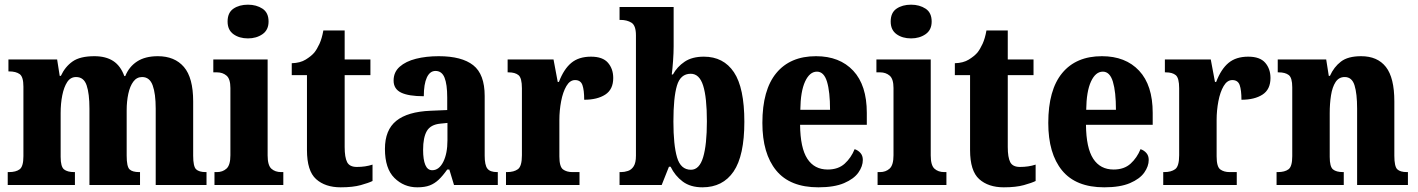

<svg xmlns="http://www.w3.org/2000/svg" viewBox="-20 -790 6055 820"><path d="M13 0V-55H18Q48 -55 64 -67Q80 -79 80 -123V-420Q80 -462 64 -473.5Q48 -485 19 -485H16V-536H224L235 -466H240Q258 -505 290 -527.5Q322 -550 383 -550Q432 -550 463.5 -529.5Q495 -509 511 -465H515Q531 -505 565.5 -527.5Q600 -550 654 -550Q726 -550 765.5 -504Q805 -458 805 -357V-125Q805 -79 817.5 -67Q830 -55 859 -55H862V0H645V-326Q645 -390 632 -425.5Q619 -461 587 -461Q564 -461 549.5 -441.5Q535 -422 528 -389.5Q521 -357 521 -319V-125Q521 -79 533 -67Q545 -55 575 -55H578V0H362V-326Q362 -390 350 -425.5Q338 -461 305 -461Q281 -461 267 -439.5Q253 -418 246 -383Q239 -348 239 -307V-120Q239 -78 253.5 -66.5Q268 -55 297 -55H300V0Z M1039 -626Q1002 -626 977 -644Q952 -662 952 -698Q952 -736 977 -753Q1002 -770 1039 -770Q1075 -770 1101 -753Q1127 -736 1127 -698Q1127 -662 1101 -644Q1075 -626 1039 -626ZM896 0V-55H906Q931 -55 947.5 -70Q964 -85 964 -127V-414Q964 -453 947.5 -467Q931 -481 907 -481H891V-536H1123V-126Q1123 -84 1139 -69.5Q1155 -55 1181 -55H1190V0Z M1435 10Q1369 10 1330 -25Q1291 -60 1291 -149V-469H1226V-520Q1262 -521 1285.5 -535.5Q1309 -550 1322 -565Q1334 -580 1344.5 -603Q1355 -626 1361 -660H1452V-536H1562V-469H1452V-162Q1452 -118 1462.5 -97.5Q1473 -77 1504 -77Q1541 -77 1571 -87V-17Q1555 -9 1521 0.5Q1487 10 1435 10Z M1762 10Q1705 10 1664.5 -30Q1624 -70 1624 -154Q1624 -235 1672.5 -274Q1721 -313 1819 -317L1890 -320V-374Q1890 -430 1878.5 -458.5Q1867 -487 1840 -487Q1816 -487 1803 -459Q1790 -431 1790 -379Q1725 -379 1693 -394.5Q1661 -410 1661 -446Q1661 -482 1687 -505Q1713 -528 1756.5 -539Q1800 -550 1854 -550Q1952 -550 2001 -511.5Q2050 -473 2050 -380V-125Q2050 -85 2061.5 -70Q2073 -55 2103 -55H2106V0H1919L1899 -66H1890Q1871 -39 1853.5 -22.5Q1836 -6 1815 2Q1794 10 1762 10ZM1826 -63Q1855 -63 1873 -98.5Q1891 -134 1891 -191V-265L1861 -262Q1819 -258 1803 -230.5Q1787 -203 1787 -150Q1787 -108 1796.5 -85.5Q1806 -63 1826 -63Z M2141 0V-55H2145Q2175 -55 2192 -67.5Q2209 -80 2209 -127V-413Q2209 -457 2194.5 -469Q2180 -481 2152 -481H2148V-536H2344L2362 -440H2367Q2388 -495 2420 -521.5Q2452 -548 2504 -548Q2554 -548 2576.5 -522Q2599 -496 2599 -457Q2599 -408 2565 -386Q2531 -364 2475 -364Q2475 -405 2467.5 -426.5Q2460 -448 2436 -448Q2414 -448 2399 -422.5Q2384 -397 2376.5 -357.5Q2369 -318 2369 -278V-122Q2369 -78 2384.5 -66.5Q2400 -55 2425 -55H2455V0Z M2980 10Q2929 10 2896 -14.5Q2863 -39 2844 -78H2837L2806 0H2626V-55H2632Q2647 -55 2662 -60Q2677 -65 2686.5 -80Q2696 -95 2696 -125V-639Q2696 -681 2677 -693Q2658 -705 2630 -705H2626V-760H2857V-592Q2857 -564 2854.5 -529.5Q2852 -495 2849 -472H2854Q2872 -505 2904 -526.5Q2936 -548 2986 -548Q3070 -548 3114.5 -481.5Q3159 -415 3159 -270Q3159 -125 3113 -57.5Q3067 10 2980 10ZM2931 -65Q2967 -65 2983 -118.5Q2999 -172 2999 -272Q2999 -374 2983 -424.5Q2967 -475 2930 -475Q2886 -475 2871 -424Q2856 -373 2856 -271Q2856 -171 2871.5 -118Q2887 -65 2931 -65Z M3475 10Q3354 10 3295 -62Q3236 -134 3236 -265Q3236 -406 3295.5 -478Q3355 -550 3465 -550Q3566 -550 3624 -488Q3682 -426 3682 -308V-257H3397Q3398 -158 3428 -112Q3458 -66 3515 -66Q3560 -66 3587.5 -91Q3615 -116 3630 -153Q3645 -148 3655 -136.5Q3665 -125 3665 -107Q3665 -80 3646 -53Q3627 -26 3585 -8Q3543 10 3475 10ZM3525 -321Q3525 -398 3512 -441Q3499 -484 3469 -484Q3438 -484 3418.5 -442Q3399 -400 3398 -321Z M3871 -626Q3834 -626 3809 -644Q3784 -662 3784 -698Q3784 -736 3809 -753Q3834 -770 3871 -770Q3907 -770 3933 -753Q3959 -736 3959 -698Q3959 -662 3933 -644Q3907 -626 3871 -626ZM3728 0V-55H3738Q3763 -55 3779.5 -70Q3796 -85 3796 -127V-414Q3796 -453 3779.5 -467Q3763 -481 3739 -481H3723V-536H3955V-126Q3955 -84 3971 -69.5Q3987 -55 4013 -55H4022V0Z M4267 10Q4201 10 4162 -25Q4123 -60 4123 -149V-469H4058V-520Q4094 -521 4117.5 -535.5Q4141 -550 4154 -565Q4166 -580 4176.5 -603Q4187 -626 4193 -660H4284V-536H4394V-469H4284V-162Q4284 -118 4294.5 -97.5Q4305 -77 4336 -77Q4373 -77 4403 -87V-17Q4387 -9 4353 0.5Q4319 10 4267 10Z M4696 10Q4575 10 4516 -62Q4457 -134 4457 -265Q4457 -406 4516.5 -478Q4576 -550 4686 -550Q4787 -550 4845 -488Q4903 -426 4903 -308V-257H4618Q4619 -158 4649 -112Q4679 -66 4736 -66Q4781 -66 4808.5 -91Q4836 -116 4851 -153Q4866 -148 4876 -136.5Q4886 -125 4886 -107Q4886 -80 4867 -53Q4848 -26 4806 -8Q4764 10 4696 10ZM4746 -321Q4746 -398 4733 -441Q4720 -484 4690 -484Q4659 -484 4639.5 -442Q4620 -400 4619 -321Z M4948 0V-55H4952Q4982 -55 4999 -67.5Q5016 -80 5016 -127V-413Q5016 -457 5001.5 -469Q4987 -481 4959 -481H4955V-536H5151L5169 -440H5174Q5195 -495 5227 -521.5Q5259 -548 5311 -548Q5361 -548 5383.5 -522Q5406 -496 5406 -457Q5406 -408 5372 -386Q5338 -364 5282 -364Q5282 -405 5274.5 -426.5Q5267 -448 5243 -448Q5221 -448 5206 -422.5Q5191 -397 5183.5 -357.5Q5176 -318 5176 -278V-122Q5176 -78 5191.5 -66.5Q5207 -55 5232 -55H5262V0Z M5432 0V-55H5437Q5467 -55 5483 -67Q5499 -79 5499 -123V-417Q5499 -458 5484 -469.5Q5469 -481 5441 -481H5437V-536H5644L5655 -466H5660Q5677 -504 5707 -527Q5737 -550 5793 -550Q5863 -550 5899 -504Q5935 -458 5935 -357V-125Q5935 -79 5947.5 -67Q5960 -55 5989 -55H5993V0H5776V-326Q5776 -390 5765 -425.5Q5754 -461 5723 -461Q5698 -461 5684 -439.5Q5670 -418 5664.5 -382.5Q5659 -347 5659 -307V-120Q5659 -78 5673 -66.5Q5687 -55 5716 -55H5719V0Z"/></svg>

Font: Noto Serif Armenian Condensed ExtraBold
Style: Regular
Weight: 800
Width: 3
Designer: Monotype Design Team
Foundry: Monotype Imaging Inc.
Version: Version 2.008; ttfautohint (v1.8.4.7-5d5b)